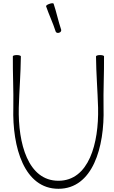

<svg xmlns="http://www.w3.org/2000/svg" viewBox="-20 -1151 708 1196"><path d="M267 -1112C285 -1059 310 -1008 327 -954C330 -947 339 -944 348 -947C358 -950 363 -958 361 -966C343 -1019 332 -1074 314 -1128C313 -1132 301 -1132 288 -1127C275 -1123 266 -1116 267 -1112ZM60 -800C59 -694 65 -587 63 -480C56 -233 131 25 344 25C557 25 632 -233 625 -480C623 -587 629 -694 628 -800C628 -805 616 -808 603 -808C589 -808 578 -804 578 -800C579 -693 588 -586 591 -480C596 -258 534 -25 344 -25C154 -25 92 -258 97 -480C100 -586 109 -693 110 -800C110 -804 99 -808 85 -808C72 -808 60 -805 60 -800Z"/></svg>

Font: Nupuram Thin
Style: Regular
Weight: 100
Designer: Santhosh Thottingal (santhosh.thottingal@gmail.com)
Foundry: SMC
Version: Version 1.000